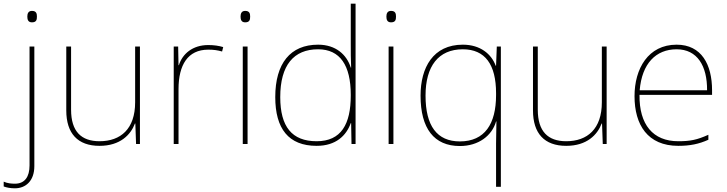

<svg xmlns="http://www.w3.org/2000/svg" viewBox="-70 -780 3938 1040"><path d="M78 -690C78 -673 83 -659 103 -659C127 -659 130 -673 130 -690C130 -706 127 -721 103 -721C83 -721 78 -706 78 -690ZM11 240C68 240 116 201 116 120V-528H90V116C90 178 64 215 11 215C-9 215 -30 213 -50 204V230C-34 236 -14 240 11 240Z M688 -528H662V-226C662 -82 584 -15 469 -15C370 -15 315 -68 315 -186V-528H289V-182C289 -57 351 10 469 10C581 10 638 -50 661 -111H663L667 0H688Z M1058 -536C973 -536 918 -488 899 -427H897L895 -528H871V0H897V-297C897 -428 947 -511 1058 -511C1088 -511 1108 -508 1133 -501L1139 -525C1115 -532 1090 -536 1058 -536Z M1258 -721C1238 -721 1233 -706 1233 -690C1233 -673 1238 -659 1258 -659C1282 -659 1285 -673 1285 -690C1285 -706 1282 -721 1258 -721ZM1271 -528H1245V0H1271Z M1645 10C1750 10 1806 -46 1830 -113H1832L1834 0H1856V-760H1830V-543C1830 -501 1830 -459 1832 -414H1830C1808 -484 1749 -538 1653 -538C1503 -538 1421 -437 1421 -254C1421 -83 1493 10 1645 10ZM1645 -15C1511 -15 1448 -94 1448 -254C1448 -427 1521 -513 1653 -513C1772 -513 1830 -426 1830 -266V-263C1830 -107 1778 -15 1645 -15Z M2048 -721C2028 -721 2023 -706 2023 -690C2023 -673 2028 -659 2048 -659C2072 -659 2075 -673 2075 -690C2075 -706 2072 -721 2048 -721ZM2061 -528H2035V0H2061Z M2617 -3V232H2643V-528H2621L2617 -424H2615C2592 -487 2532 -538 2437 -538C2276 -538 2208 -414 2208 -262C2208 -84 2281 11 2421 11C2522 11 2595 -45 2617 -122H2619C2618 -89 2617 -35 2617 -3ZM2421 -14C2297 -14 2235 -98 2235 -262C2235 -422 2305 -513 2437 -513C2558 -513 2617 -430 2617 -275V-265C2617 -109 2556 -14 2421 -14Z M3216 -528H3190V-226C3190 -82 3112 -15 2997 -15C2898 -15 2843 -68 2843 -186V-528H2817V-182C2817 -57 2879 10 2997 10C3109 10 3166 -50 3189 -111H3191L3195 0H3216Z M3595 -538C3441 -538 3367 -408 3367 -259C3367 -104 3438 10 3604 10C3668 10 3716 0 3767 -23V-50C3705 -22 3668 -15 3604 -15C3467 -15 3392 -105 3394 -266H3787V-291C3787 -430 3730 -538 3595 -538ZM3595 -513C3707 -513 3761 -423 3760 -291H3395C3407 -436 3483 -513 3595 -513Z"/></svg>

Font: Noto Sans Gujarati UI Thin
Style: Regular
Weight: 100
Designer: Jelle Bosma - Monotype Design Team, Universal Thirst
Foundry: Monotype Imaging Inc.
Version: Version 2.106